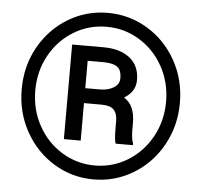

<svg xmlns="http://www.w3.org/2000/svg" viewBox="-52 -776 890 839"><g transform="rotate(5 393.0 -356.0)"><path d="M735.4 -356Q735.4 -254.9 688.7 -170.9Q642.1 -86.9 562.3 -38.6Q482.4 9.8 388.2 9.8Q293.5 9.8 214.1 -38.6Q134.8 -86.9 88.1 -170.7Q41.5 -254.4 41.5 -356Q41.5 -457.5 88.1 -541Q134.8 -624.5 214.1 -672.6Q293.5 -720.7 388.2 -720.7Q482.4 -720.7 562.3 -672.6Q642.1 -624.5 688.7 -540.8Q735.4 -457 735.4 -356ZM674.8 -356Q674.8 -440.4 636.2 -510Q597.7 -579.6 532 -619.6Q466.3 -659.7 388.2 -659.7Q309.6 -659.7 243.9 -619.6Q178.2 -579.6 139.6 -510Q101.1 -440.4 101.1 -356Q101.1 -271.5 139.6 -201.7Q178.2 -131.8 244.1 -91.6Q310.1 -51.3 388.2 -51.3Q466.3 -51.3 532 -91.6Q597.7 -131.8 636.2 -201.7Q674.8 -271.5 674.8 -356ZM538.6 -224.1Q538.6 -181.2 546.9 -162.1V-154.3H471.2Q464.8 -170.9 464.8 -224.6V-251Q464.8 -286.1 448.7 -302.5Q432.6 -318.8 395 -318.8H317.9V-154.3H244.1V-569.3H381.3Q455.1 -569.3 497.6 -535.4Q540 -501.5 540 -439.5Q540 -387.2 490.2 -358.4Q538.6 -329.1 538.6 -251.5ZM466.8 -440.9Q466.8 -464.8 458.7 -478.5Q450.7 -492.2 432.1 -498.3Q413.6 -504.4 381.3 -504.4H317.9V-384.3H378.4Q416 -383.8 441.4 -398.7Q466.8 -413.6 466.8 -440.9Z"/></g></svg>

Font: Heebo Black
Style: Regular
Weight: 900
Designer: Oded Ezer
Foundry: Meir Sadan
Version: Version 2.001; ttfautohint (v1.5.14-ce02) -l 8 -r 50 -G 200 